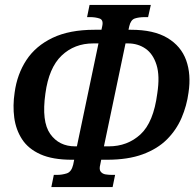

<svg xmlns="http://www.w3.org/2000/svg" viewBox="-20 -744 784 774"><path d="M187 10 197 -39H210Q230 -39 249 -45Q268 -51 275 -80L279 -100H270Q192 -100 143 -122Q94 -144 69 -182.5Q44 -221 37.5 -269.5Q31 -318 39 -371Q49 -445 86.5 -502Q124 -559 192 -591.5Q260 -624 361 -624H389L392 -638Q398 -664 381 -669.5Q364 -675 344 -675H331L341 -724H588L577 -675H564Q540 -675 523.5 -669.5Q507 -664 501 -638L498 -624H508Q600 -624 655 -591Q710 -558 730.5 -501Q751 -444 740 -371Q733 -318 712 -269Q691 -220 653 -182Q615 -144 555.5 -122Q496 -100 411 -100H388L384 -80Q379 -61 386 -52Q393 -43 405.5 -41Q418 -39 431 -39H444L434 10ZM290 -154 377 -569H356Q280 -569 228.5 -520Q177 -471 163 -367Q147 -254 182.5 -204Q218 -154 283 -154ZM399 -154H418Q494 -154 546.5 -202.5Q599 -251 614 -367Q625 -438 611 -482.5Q597 -527 566.5 -548Q536 -569 496 -569H486Z"/></svg>

Font: Noto Serif ExtraCondensed SemiBold
Style: Italic
Weight: 600
Width: 2
Italic angle: -12°
Designer: Monotype Design Team
Foundry: Monotype Imaging Inc.
Version: Version 2.013